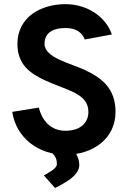

<svg xmlns="http://www.w3.org/2000/svg" viewBox="-20 -749 627 947"><path d="M196.3 116.2 251.5 178.2C294.4 155.8 371.1 119.1 371.1 64.9C371.1 23.9 345.2 -12.2 318.4 -36.1C318.4 -36.1 270.5 -9.3 239.3 7.8C260.3 29.8 260.3 45.9 260.3 62C260.3 82 217.8 104 196.3 116.2ZM40.5 -197.3C59.6 -70.3 167.5 14.2 302.7 14.2C439.5 14.2 549.8 -65.4 549.8 -197.3C549.8 -312.5 482.9 -364.3 397.5 -404.3C329.1 -436.5 199.7 -463.9 199.7 -532.2C199.7 -592.8 249 -610.8 302.7 -610.8C356.4 -610.8 383.8 -588.9 398.4 -554.2L531.7 -579.1C503.9 -662.1 415 -728.5 302.7 -728.5C182.1 -728.5 65.9 -665 65.9 -532.2C65.9 -427.7 132.3 -386.2 198.2 -354.5C304.7 -303.7 416 -291 416 -197.3C416 -143.6 377.4 -104 302.7 -104C225.6 -104 186 -160.2 171.4 -218.3Z"/></svg>

Font: Tuffy
Style: Bold
Weight: 700
Designer: Thatcher Ulrich, Karoly Barta, Michael Everson
Version: Version 001.270